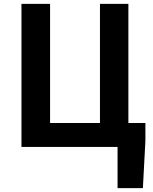

<svg xmlns="http://www.w3.org/2000/svg" viewBox="-20 -760 791 993"><path d="M732 -124V-32L719 213H588V0H91V-740H239V-124H497V-740H644V-124Z"/></svg>

Font: SpoqaHanSansJP-Bold
Style: Regular
Weight: 700
Designer: [Source Han Sans]
Ryoko NISHIZUKA  (kana & ideographs); Paul D. Hunt (Latin, Greek & Cyrillic); Wenlong ZHANG  (bopomofo
Foundry: Spoqa (http://bi.spoqa.com)
Version: Version 1.002.20150607